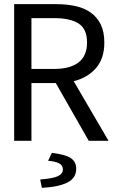

<svg xmlns="http://www.w3.org/2000/svg" viewBox="-20 -676 590 922"><path d="M131 0V-277H248L406 0H501L334 -286Q401 -303 441 -349Q481 -395 481 -472Q481 -523 464 -558Q447 -593 416.5 -615Q386 -637 344 -646.5Q302 -656 252 -656H48V0ZM131 -589H240Q317 -589 357.5 -563Q398 -537 398 -472Q398 -408 357.5 -376.5Q317 -345 240 -345H131ZM211 96Q246 99 264 108.5Q282 118 282 138Q282 158 259 169.5Q236 181 173 186L181 226Q261 222 303.5 200.5Q346 179 346 135Q346 101 320.5 83.5Q295 66 229 58Z"/></svg>

Font: Codetta
Style: Regular
Weight: 400
Italic angle: -11°
Designer: Ulrich Proeller
Foundry: PROSA GmbH
Version: Version 2.00;September 29, 2018;FontCreator 11.5.0.2427 64-b